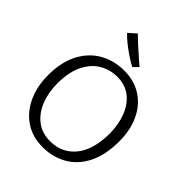

<svg xmlns="http://www.w3.org/2000/svg" viewBox="-271 -1144 1302 1302"><g transform="rotate(45 379.5 -493.0)"><path d="M377 8Q274.5 10 200.5 -39.2Q126.5 -88.5 87.2 -175.8Q48 -263 50 -375Q52.5 -499 98.8 -582.5Q145 -666 221.5 -708.2Q298 -750.5 392 -751Q490 -751.5 562.2 -704.5Q634.5 -657.5 673 -572.2Q711.5 -487 709 -373Q706.5 -249.5 663 -165.2Q619.5 -81 545.2 -37.5Q471 6 377 8ZM379 -56Q489.5 -57 557 -139Q624.5 -221 626 -377Q626 -462.5 599.2 -533.2Q572.5 -604 519.8 -646.2Q467 -688.5 389 -688Q317.5 -687.5 260 -652.2Q202.5 -617 168.5 -546.5Q134.5 -476 134 -370Q133.5 -285 161 -213.5Q188.5 -142 243.2 -98.8Q298 -55.5 379 -56ZM450 -841 415 -806Q388 -819.5 352.5 -843Q317 -866.5 283 -893.5Q249 -920.5 226 -945L281 -994Q286.5 -987.5 303.2 -971.5Q320 -955.5 342.2 -935.5Q364.5 -915.5 386.8 -895.8Q409 -876 426.2 -861Q443.5 -846 450 -841Z"/></g></svg>

Font: Merriweather Sans Light
Style: Regular
Weight: 300
Designer: Eben Sorkin
Foundry: Eben Sorkin
Version: Version 2.001; ttfautohint (v1.8.3)